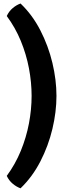

<svg xmlns="http://www.w3.org/2000/svg" viewBox="-20 -806 394 1066"><path d="M155.5 -273.5Q155.5 -199 140.8 -121Q126 -43 95.5 31.5Q65 106 17.5 170.5Q30 197 50.8 214.2Q71.5 231.5 94 239.5Q160 176 204.2 90Q248.5 4 271 -90.5Q293.5 -185 293.5 -273.5Q293.5 -362 271 -456.5Q248.5 -551 204.2 -637.2Q160 -723.5 94 -786.5Q71.5 -778.5 50.8 -761.2Q30 -744 17.5 -717Q65 -653 95.5 -578.8Q126 -504.5 140.8 -426.5Q155.5 -348.5 155.5 -273.5Z"/></svg>

Font: Signika SemiBold
Style: Regular
Weight: 600
Designer: Anna Giedry
Foundry: Anna Giedry
Version: Version 2.001